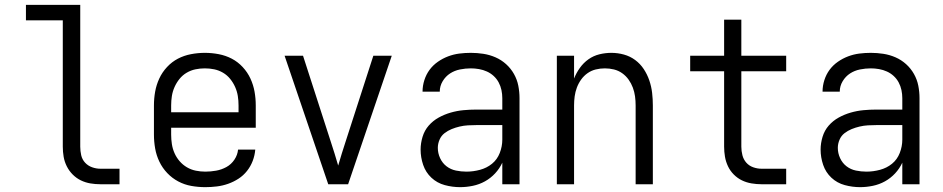

<svg xmlns="http://www.w3.org/2000/svg" viewBox="-20 -760 3890 792"><path d="M473 0H394Q373 0 352.5 -3.5Q332 -7 313.5 -16Q295 -25 280 -40Q265 -55 255.5 -74Q246 -93 242.5 -113.5Q239 -134 239 -155V-676H87V-740H311V-155Q311 -137 315 -119.5Q319 -102 331 -89Q343 -76 360 -70Q377 -64 394 -64H473Z M827 12Q798 12 769.5 7Q741 2 715.5 -11.5Q690 -25 670 -46Q650 -67 637.5 -93Q625 -119 620 -147.5Q615 -176 615 -205V-325Q615 -354 620 -382Q625 -410 637 -436Q649 -462 669 -483.5Q689 -505 714 -518Q739 -531 767.5 -536.5Q796 -542 825 -542Q854 -542 882.5 -536.5Q911 -531 936 -518Q961 -505 981 -483.5Q1001 -462 1013 -436Q1025 -410 1030 -382Q1035 -354 1035 -325V-233H686V-205Q686 -185 689 -165.5Q692 -146 700 -128Q708 -110 721 -95Q734 -80 751 -70Q768 -60 787.5 -56Q807 -52 827 -52Q849 -52 871.5 -56Q894 -60 914 -71Q934 -82 947 -101.5Q960 -121 962 -143H1033Q1031 -119 1022.5 -96.5Q1014 -74 999 -55Q984 -36 964 -23Q944 -10 921.5 -2Q899 6 875 9Q851 12 827 12ZM686 -297H964V-325Q964 -345 961 -364Q958 -383 950 -401Q942 -419 929.5 -434.5Q917 -450 900 -460Q883 -470 864 -474Q845 -478 825 -478Q805 -478 786 -474Q767 -470 750 -460Q733 -450 720.5 -434.5Q708 -419 700 -401Q692 -383 689 -364Q686 -345 686 -325Z M1416 0H1334L1154 -530H1230L1344 -177Q1352 -152 1360 -127Q1368 -102 1375 -77Q1382 -102 1390 -127Q1398 -152 1406 -177L1520 -530H1596Z M1878 12Q1846 12 1814.5 3.5Q1783 -5 1759.5 -27Q1736 -49 1725.5 -80Q1715 -111 1715 -143Q1715 -169 1723 -195.5Q1731 -222 1748.5 -242Q1766 -262 1789.5 -275Q1813 -288 1839 -295.5Q1865 -303 1891.5 -305.5Q1918 -308 1945 -308H2052V-355Q2052 -372 2048.5 -388.5Q2045 -405 2037 -420Q2029 -435 2016.5 -446.5Q2004 -458 1988.5 -465Q1973 -472 1956 -475Q1939 -478 1922 -478Q1900 -478 1877.5 -473.5Q1855 -469 1836.5 -457Q1818 -445 1806 -425Q1794 -405 1794 -382H1723Q1723 -406 1730.5 -429.5Q1738 -453 1752 -472Q1766 -491 1786 -505Q1806 -519 1828.5 -527.5Q1851 -536 1874.5 -539Q1898 -542 1922 -542Q1948 -542 1974 -538Q2000 -534 2024 -523.5Q2048 -513 2067.5 -495.5Q2087 -478 2100 -455Q2113 -432 2118 -406.5Q2123 -381 2123 -355V0H2052V-89Q2041 -65 2022.5 -45Q2004 -25 1980.5 -12Q1957 1 1930.5 6.5Q1904 12 1878 12ZM1904 -52Q1932 -52 1960 -59.5Q1988 -67 2009.5 -84.5Q2031 -102 2041.5 -129Q2052 -156 2052 -184V-244H1945Q1928 -244 1910.5 -243Q1893 -242 1876 -238Q1859 -234 1843 -227.5Q1827 -221 1813.5 -210.5Q1800 -200 1793 -183.5Q1786 -167 1786 -150Q1786 -128 1795.5 -107.5Q1805 -87 1822 -74Q1839 -61 1860.5 -56.5Q1882 -52 1904 -52Z M2277 0V-530H2348V-436Q2357 -459 2372 -480Q2387 -501 2407.5 -515.5Q2428 -530 2452.5 -536Q2477 -542 2502 -542Q2528 -542 2553.5 -535Q2579 -528 2600 -512.5Q2621 -497 2635.5 -475Q2650 -453 2658.5 -428Q2667 -403 2670 -377Q2673 -351 2673 -325V0H2602V-325Q2602 -344 2599.5 -362.5Q2597 -381 2590.5 -398.5Q2584 -416 2573 -431.5Q2562 -447 2546.5 -458Q2531 -469 2512.5 -473.5Q2494 -478 2475 -478Q2456 -478 2437.5 -473.5Q2419 -469 2403.5 -458Q2388 -447 2377 -431.5Q2366 -416 2359.5 -398.5Q2353 -381 2350.5 -362.5Q2348 -344 2348 -325V0Z M3223 0H3121Q3101 0 3080 -3.5Q3059 -7 3040.5 -16Q3022 -25 3007 -40Q2992 -55 2983 -74Q2974 -93 2970.5 -113.5Q2967 -134 2967 -155V-466H2827V-530H2967V-679H3038V-530H3223V-466H3038V-155Q3038 -137 3042.5 -119.5Q3047 -102 3058.5 -89Q3070 -76 3087 -70Q3104 -64 3121 -64H3223Z M3528 12Q3496 12 3464.5 3.5Q3433 -5 3409.5 -27Q3386 -49 3375.5 -80Q3365 -111 3365 -143Q3365 -169 3373 -195.5Q3381 -222 3398.5 -242Q3416 -262 3439.5 -275Q3463 -288 3489 -295.5Q3515 -303 3541.5 -305.5Q3568 -308 3595 -308H3702V-355Q3702 -372 3698.5 -388.5Q3695 -405 3687 -420Q3679 -435 3666.5 -446.5Q3654 -458 3638.5 -465Q3623 -472 3606 -475Q3589 -478 3572 -478Q3550 -478 3527.5 -473.5Q3505 -469 3486.5 -457Q3468 -445 3456 -425Q3444 -405 3444 -382H3373Q3373 -406 3380.5 -429.5Q3388 -453 3402 -472Q3416 -491 3436 -505Q3456 -519 3478.5 -527.5Q3501 -536 3524.5 -539Q3548 -542 3572 -542Q3598 -542 3624 -538Q3650 -534 3674 -523.5Q3698 -513 3717.5 -495.5Q3737 -478 3750 -455Q3763 -432 3768 -406.5Q3773 -381 3773 -355V0H3702V-89Q3691 -65 3672.5 -45Q3654 -25 3630.5 -12Q3607 1 3580.5 6.5Q3554 12 3528 12ZM3554 -52Q3582 -52 3610 -59.5Q3638 -67 3659.5 -84.5Q3681 -102 3691.5 -129Q3702 -156 3702 -184V-244H3595Q3578 -244 3560.5 -243Q3543 -242 3526 -238Q3509 -234 3493 -227.5Q3477 -221 3463.5 -210.5Q3450 -200 3443 -183.5Q3436 -167 3436 -150Q3436 -128 3445.5 -107.5Q3455 -87 3472 -74Q3489 -61 3510.5 -56.5Q3532 -52 3554 -52Z"/></svg>

Font: Lode
Style: Regular
Weight: 400
Monospace: yes
Designer: Belleve Invis
Foundry: Belleve Invis
Version: Version 29.2.0; ttfautohint (v1.8.3)